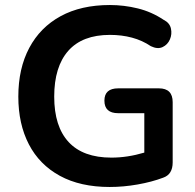

<svg xmlns="http://www.w3.org/2000/svg" viewBox="-20 -735 777 765"><path d="M417 10Q300 10 218.5 -34.5Q137 -79 95 -160Q53 -241 53 -350Q53 -462 96.5 -544Q140 -626 221.5 -670.5Q303 -715 418 -715Q474 -715 529 -701.5Q584 -688 632 -656Q656 -644 661 -621.5Q666 -599 657 -578Q648 -557 628 -547.5Q608 -538 581 -551Q547 -574 506 -585Q465 -596 418 -596Q308 -596 252 -532.5Q196 -469 196 -350Q196 -231 253.5 -169Q311 -107 424 -107Q488 -107 555 -127V-284H451Q396 -284 396 -334Q396 -383 451 -383H613Q668 -383 668 -328V-88Q668 -40 630 -27Q585 -10 528.5 0Q472 10 417 10Z"/></svg>

Font: Chiron GoRound TC SB
Style: Regular
Weight: 500
Designer: Ryoko NISHIZUKA 西塚涼子 (kana, bopomofo & ideographs); Paul D. Hunt (Latin, Greek & Cyrillic); Sandoll Communications 산돌커뮤니
Foundry: Adobe
Version: Version 1.000;hotconv 1.1.1;makeotfexe 2.6.0